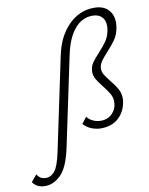

<svg xmlns="http://www.w3.org/2000/svg" viewBox="-281 -786 890 1149"><g transform="rotate(-10 164.0 -211.0)"><path d="M-176 252 -142 211Q-132 227 -119 234.5Q-106 242 -86 242Q-57 242 -34 214Q-11 186 7 100L126 -465Q149 -577 215.5 -644Q282 -711 371 -711Q427 -711 456.5 -680.5Q486 -650 486 -601Q486 -581 482 -565Q475 -528 456 -500.5Q437 -473 403 -436Q376 -407 362.5 -386.5Q349 -366 349 -344Q349 -325 359.5 -307.5Q370 -290 391 -264Q418 -231 432.5 -205Q447 -179 447 -146Q447 -134 444 -120Q432 -61 391.5 -27Q351 7 288 7Q262 7 234 -3Q206 -13 182 -38L212 -77Q225 -59 247.5 -48.5Q270 -38 296 -38Q339 -38 366 -67Q393 -96 393 -137Q393 -162 381 -183.5Q369 -205 344 -237Q319 -268 306.5 -289.5Q294 -311 294 -336Q294 -342 296 -354Q300 -375 313 -393Q326 -411 351 -438Q384 -474 402 -500Q420 -526 427 -562Q430 -577 430 -590Q430 -626 410 -646Q390 -666 354 -666Q290 -666 245 -612.5Q200 -559 179 -459L64 87Q39 203 -5.5 246Q-50 289 -100 289Q-152 289 -176 252Z"/></g></svg>

Font: Ysabeau Semilight
Style: Italic
Weight: 300
Italic angle: -12°
Designer: Christian Thalmann (Catharsis Fonts)
Version: Version 0.003